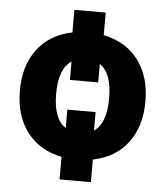

<svg xmlns="http://www.w3.org/2000/svg" viewBox="-52 -666 699 812"><g transform="rotate(5 297.5 -260.0)"><path d="M364 -524Q459 -505 511.5 -435.5Q564 -366 564 -260Q564 -154 511.5 -84.5Q459 -15 364 4V100H231V4Q136 -15 83.5 -84.5Q31 -154 31 -260Q31 -366 83.5 -435.5Q136 -505 231 -524V-620H364ZM238 -119V-197H358V-119Q410 -153 410 -260Q410 -367 358 -401V-323H238V-401Q185 -367 185 -260Q185 -153 238 -119Z"/></g></svg>

Font: Mplus 1p ExtraBold
Style: Regular
Weight: 800
Version: Version 1.061